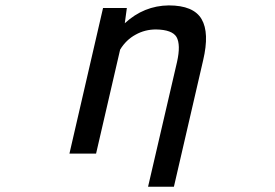

<svg xmlns="http://www.w3.org/2000/svg" viewBox="-20 -580 1040 725"><path d="M369.1 -549.8H459L451.2 -492.2Q523.4 -558.6 617.2 -559.6Q710.9 -559.6 741.2 -507.8Q771.5 -456.1 747.1 -352.5L636.7 125H539.1L648.4 -345.7Q663.1 -411.1 646.5 -440.4Q629.9 -467.8 569.3 -468.8Q527.3 -468.8 492.2 -449.2Q456.1 -429.7 433.6 -392.6L342.8 0H242.2Z"/></svg>

Font: RobotoJAA
Style: Medium
Weight: 500
Version: Version 2.05; 2016-11-05